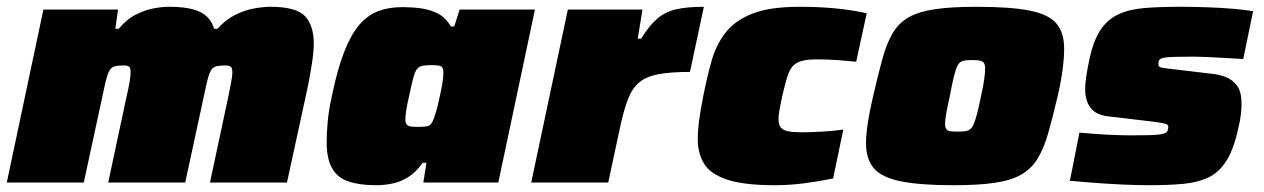

<svg xmlns="http://www.w3.org/2000/svg" viewBox="-23 -538 3725 566"><path d="M-3 0 105 -510H325L317 -453H327Q350 -481 376.5 -494.5Q403 -508 428.5 -513Q454 -518 474 -518Q538 -518 568.5 -502Q599 -486 608 -453H618Q642 -480 670 -494Q698 -508 725.5 -513Q753 -518 774 -518Q850 -518 876 -490.5Q902 -463 902 -409Q902 -387 896.5 -350.5Q891 -314 883 -276L823 0H596L650 -253Q654 -273 658 -293.5Q662 -314 662 -323Q662 -338 657 -341.5Q652 -345 641 -345Q626 -345 616.5 -343Q607 -341 601.5 -334Q596 -327 591.5 -312.5Q587 -298 582 -273L523 0H296L350 -253Q355 -273 358.5 -293.5Q362 -314 362 -323Q362 -338 357.5 -341.5Q353 -345 342 -345Q327 -345 317.5 -343Q308 -341 302.5 -334Q297 -327 292.5 -312.5Q288 -298 283 -273L224 0Z M1086 8Q1037 8 1004.5 -3Q972 -14 956 -42Q940 -70 940 -119Q940 -145 943 -179Q946 -213 955 -253Q971 -332 991 -383.5Q1011 -435 1035.5 -464Q1060 -493 1091.5 -505Q1123 -517 1163 -517Q1191 -517 1217.5 -513.5Q1244 -510 1267 -498.5Q1290 -487 1306 -460H1316L1332 -510H1554L1446 0H1225L1234 -58H1223Q1203 -30 1180.5 -16Q1158 -2 1134 3Q1110 8 1086 8ZM1210 -164Q1226 -164 1234.5 -165.5Q1243 -167 1247.5 -172.5Q1252 -178 1256 -189Q1259 -197 1263 -210.5Q1267 -224 1270.5 -240.5Q1274 -257 1277.5 -273Q1281 -289 1282.5 -302.5Q1284 -316 1284 -323Q1284 -339 1277 -342.5Q1270 -346 1248 -346Q1232 -346 1222 -344Q1212 -342 1206 -334Q1200 -326 1195 -307Q1190 -288 1183 -255Q1177 -229 1174.5 -212.5Q1172 -196 1172 -185Q1172 -176 1176 -171Q1180 -166 1188.5 -165Q1197 -164 1210 -164Z M1543 0 1651 -510H1871L1857 -424H1867Q1891 -463 1914.5 -483Q1938 -503 1970 -510.5Q2002 -518 2052 -518L2011 -326Q1955 -326 1919.5 -319.5Q1884 -313 1863 -296.5Q1842 -280 1829 -247.5Q1816 -215 1805 -163L1770 0Z M2261 8Q2170 8 2120.5 -8.5Q2071 -25 2052.5 -55.5Q2034 -86 2034 -127Q2034 -155 2038.5 -187Q2043 -219 2050 -254Q2061 -310 2074.5 -358Q2088 -406 2116 -442Q2144 -478 2195.5 -498Q2247 -518 2334 -518Q2389 -518 2437.5 -513.5Q2486 -509 2532 -499L2501 -356Q2483 -358 2450.5 -360.5Q2418 -363 2387 -363Q2358 -363 2341 -358.5Q2324 -354 2314 -343Q2304 -332 2297.5 -310.5Q2291 -289 2283 -255Q2278 -232 2275 -215Q2272 -198 2272 -186Q2272 -171 2278.5 -162.5Q2285 -154 2300 -151Q2315 -148 2340 -148Q2366 -148 2400.5 -150Q2435 -152 2463 -156L2433 -12Q2390 -3 2346.5 2.5Q2303 8 2261 8Z M2788 8Q2689 8 2632.5 -3.5Q2576 -15 2553 -42Q2530 -69 2530 -116Q2530 -142 2535.5 -177.5Q2541 -213 2551 -255Q2566 -320 2578.5 -365.5Q2591 -411 2609 -441Q2627 -471 2656.5 -487.5Q2686 -504 2734 -511Q2782 -518 2855 -518Q2955 -518 3011.5 -507Q3068 -496 3091 -469Q3114 -442 3114 -395Q3114 -368 3109.5 -333Q3105 -298 3095 -255Q3080 -191 3067 -145.5Q3054 -100 3035.5 -70Q3017 -40 2987 -23Q2957 -6 2909 1Q2861 8 2788 8ZM2801 -150Q2815 -150 2823.5 -151.5Q2832 -153 2838 -158Q2844 -163 2848.5 -174.5Q2853 -186 2858 -205.5Q2863 -225 2869 -255Q2876 -286 2878.5 -305Q2881 -324 2881 -336Q2881 -348 2877 -353Q2873 -358 2864.5 -359.5Q2856 -361 2843 -361Q2826 -361 2816 -358.5Q2806 -356 2800.5 -346Q2795 -336 2789.5 -314.5Q2784 -293 2777 -255Q2770 -224 2766.5 -204Q2763 -184 2763 -173Q2763 -162 2767 -157Q2771 -152 2779.5 -151Q2788 -150 2801 -150Z M3367 8Q3329 8 3286 6Q3243 4 3202.5 1Q3162 -2 3131 -5L3159 -147Q3180 -145 3201 -143.5Q3222 -142 3241.5 -141Q3261 -140 3278 -139.5Q3295 -139 3307 -139Q3341 -139 3362 -139.5Q3383 -140 3394.5 -141.5Q3406 -143 3412 -146Q3417 -148 3419 -153Q3421 -158 3421 -165Q3421 -171 3411.5 -173.5Q3402 -176 3371 -180L3244 -195Q3208 -199 3192 -220Q3176 -241 3176 -275Q3176 -293 3179.5 -315Q3183 -337 3188 -361Q3200 -418 3221 -449.5Q3242 -481 3274.5 -496Q3307 -511 3352.5 -514.5Q3398 -518 3457 -518Q3497 -518 3537.5 -516.5Q3578 -515 3613.5 -512Q3649 -509 3671 -505L3642 -364Q3611 -366 3582.5 -367.5Q3554 -369 3532 -370Q3510 -371 3499 -371Q3467 -371 3447 -370.5Q3427 -370 3416 -369Q3405 -368 3399 -365Q3394 -362 3393 -358Q3392 -354 3392 -348Q3392 -341 3400 -339Q3408 -337 3436 -334L3545 -321Q3569 -319 3590 -311Q3611 -303 3624 -285Q3637 -267 3637 -232Q3637 -218 3635 -200.5Q3633 -183 3628 -163Q3615 -100 3593 -65Q3571 -30 3539.5 -15Q3508 0 3465 4Q3422 8 3367 8Z"/></svg>

Font: Saira SemiExpanded Black
Style: Italic
Weight: 900
Width: 6
Italic angle: -12°
Designer: Hector Gatti with collaboration of the Omnibus-Type team
Foundry: Omnibus-Type
Version: Version 1.101